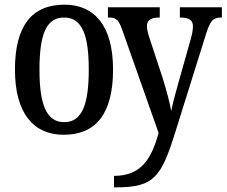

<svg xmlns="http://www.w3.org/2000/svg" viewBox="-20 -567 970 822"><path d="M253 10C391 10 464 -81 464 -269C464 -456 385 -547 256 -547C116 -547 44 -456 44 -269C44 -81 124 10 253 10ZM468 186V235H479C640 235 671 190 731 -3L861 -418C880 -481 894 -492 927 -492H930V-536H750V-492H753C789 -491 806 -482 806 -454C806 -438 802 -419 797 -401L742 -206C730 -164 720 -127 713 -91C708 -123 694 -176 676 -234L622 -398C614 -422 609 -440 609 -455C609 -478 623 -492 661 -492H664V-536H442V-492H445C477 -492 488 -483 503 -440L659 2C628 115 583 186 468 186ZM255 -44C178 -44 149 -121 149 -269C149 -417 177 -492 254 -492C332 -492 360 -417 360 -269C360 -121 332 -44 255 -44Z"/></svg>

Font: Noto Serif Condensed Medium
Style: Regular
Weight: 500
Width: 3
Designer: Monotype Design Team
Foundry: Monotype Imaging Inc.
Version: Version 2.015